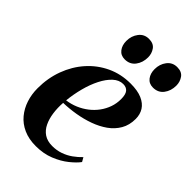

<svg xmlns="http://www.w3.org/2000/svg" viewBox="-221 -815 911 911"><g transform="rotate(45 234.5 -359.0)"><path d="M409 -91Q394 -70.5 364.2 -46.5Q334.5 -22.5 293 -5.8Q251.5 11 200 11Q153 11 117.5 -5Q82 -21 58.8 -49Q35.5 -77 23.8 -113Q12 -149 12 -189.5Q12 -257.5 34 -317Q56 -376.5 96 -421.5Q136 -466.5 190.2 -492Q244.5 -517.5 309 -517.5Q356 -517.5 385.8 -504.5Q415.5 -491.5 430 -468.8Q444.5 -446 444.5 -415.5Q444.5 -374 426.5 -343Q408.5 -312 377.8 -290.2Q347 -268.5 308.8 -254.8Q270.5 -241 228.5 -234Q186.5 -227 147 -226Q144.5 -191 149 -158.2Q153.5 -125.5 165.8 -99.8Q178 -74 200 -59.2Q222 -44.5 255 -44.5Q284.5 -44.5 310.2 -53.5Q336 -62.5 357.8 -78Q379.5 -93.5 397 -112ZM285.5 -491Q258.5 -491 235.2 -469.5Q212 -448 194 -412.5Q176 -377 164.5 -333Q153 -289 148.5 -244.5Q178.5 -248.5 205.5 -260Q232.5 -271.5 255 -289Q277.5 -306.5 294 -329Q310.5 -351.5 319.8 -377.8Q329 -404 329 -433Q329 -464 318 -477.5Q307 -491 285.5 -491ZM207.5 -578.5Q180.5 -578.5 165.8 -597.8Q151 -617 151 -646Q151 -679.5 169.8 -704.2Q188.5 -729 220.5 -729Q251.5 -729 265.5 -709Q279.5 -689 279.5 -664Q279.5 -628.5 260.5 -603.5Q241.5 -578.5 207.5 -578.5ZM397 -578.5Q370 -578.5 355.2 -597.8Q340.5 -617 340.5 -646Q340.5 -679.5 359.2 -704.2Q378 -729 410 -729Q441 -729 455 -709Q469 -689 469 -664Q469 -628.5 450 -603.5Q431 -578.5 397 -578.5Z"/></g></svg>

Font: Merriweather 144pt SemiBold
Style: Italic
Weight: 600
Italic angle: -7.8°
Version: Version 2.101